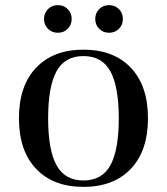

<svg xmlns="http://www.w3.org/2000/svg" viewBox="-20 -718 652 750"><path d="M121 -58.5Q54 -129 54 -256Q54 -383 121 -453.5Q188 -524 306 -524Q424 -524 491 -453.5Q558 -383 558 -256Q558 -129 491 -58.5Q424 12 306 12Q188 12 121 -58.5ZM200.5 -439Q168 -379 168 -256Q168 -133 200.5 -73Q233 -13 306 -13Q379 -13 411.5 -73Q444 -133 444 -256Q444 -379 411.5 -439Q379 -499 306 -499Q233 -499 200.5 -439ZM367.5 -605.5Q352 -621 352 -644Q352 -667 367.5 -682.5Q383 -698 406 -698Q429 -698 444.5 -682.5Q460 -667 460 -644Q460 -621 444.5 -605.5Q429 -590 406 -590Q383 -590 367.5 -605.5ZM167.5 -605.5Q152 -621 152 -644Q152 -667 167.5 -682.5Q183 -698 206 -698Q229 -698 244.5 -682.5Q260 -667 260 -644Q260 -621 244.5 -605.5Q229 -590 206 -590Q183 -590 167.5 -605.5Z"/></svg>

Font: Justus
Style: Versalitas
Weight: 400
Version: Version 001.001